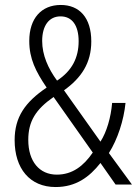

<svg xmlns="http://www.w3.org/2000/svg" viewBox="-20 -744 557 774"><path d="M225 -724C147 -724 98 -670 98 -579C98 -507 124 -456 168 -391C81 -332 39 -272 39 -179C39 -65 100 10 204 10C286 10 340 -30 385 -87L446 0H512L419 -127C454 -182 479 -259 486 -329H432C427 -270 410 -212 385 -173L238 -380C308 -430 348 -490 348 -577C348 -673 300 -724 225 -724ZM224 -678C271 -678 297 -641 297 -578C297 -512 271 -459 210 -419C174 -468 150 -522 150 -579C150 -641 178 -678 224 -678ZM196 -353 354 -129C317 -75 272 -40 209 -40C139 -40 94 -93 94 -180C94 -255 124 -303 196 -353Z"/></svg>

Font: Noto Sans Malayalam Condensed Light
Style: Regular
Weight: 300
Width: 3
Designer: Jelle Bosma - Monotype Design Team
Foundry: Monotype Imaging Inc.
Version: Version 2.104